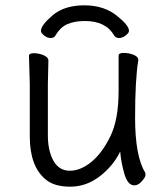

<svg xmlns="http://www.w3.org/2000/svg" viewBox="-20 -684 630 722"><path d="M134 -568Q134 -589 178 -626.5Q222 -664 297.5 -664Q373 -664 423 -622Q465 -588 465 -568Q465 -560 452.5 -550.5Q440 -541 427.5 -541Q415 -541 409 -551Q378 -605 299 -605Q261 -605 234 -593.5Q207 -582 189 -551Q183 -541 170.5 -541Q158 -541 146 -550.5Q134 -560 134 -568ZM162 -456 160 -368V-175Q160 -117 181 -79.5Q202 -42 242.5 -42Q283 -42 323.5 -75Q364 -108 395 -171.5Q426 -235 426 -342V-475Q426 -485 445 -485Q464 -485 482 -478Q500 -471 500 -459V-457Q488 -385 488 -241Q488 -97 526 -35Q527 -33 527 -25.5Q527 -18 513.5 -2.5Q500 13 485 13Q460 13 447.5 -31Q435 -75 432 -114Q405 -59 354.5 -20.5Q304 18 244 18Q184 18 152 -9Q92 -58 92 -171V-368L89 -474Q89 -484 107 -484Q125 -484 143.5 -476.5Q162 -469 162 -456Z"/></svg>

Font: QiushuiShotai
Style: Regular
Weight: 600
Designer: Fontworks Inc.
Foundry: Fontworks Inc.
Version: Version 1.250